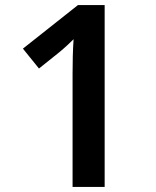

<svg xmlns="http://www.w3.org/2000/svg" viewBox="-20 -734 612 754"><path d="M391 0V-714H286L70 -543L133 -465L213 -529C235 -547 256 -567 269 -580C266 -539 265 -488 265 -445V0Z"/></svg>

Font: Noto Sans Arabic SemBd
Style: Regular
Weight: 600
Designer: Monotype Design Team, Nadine Chahine, Nizar Qandah and Khaled Hosny
Foundry: Monotype Imaging Inc.
Version: Version 2.012